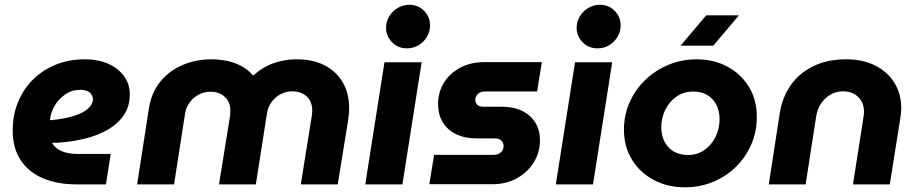

<svg xmlns="http://www.w3.org/2000/svg" viewBox="-20 -774 3854 806"><path d="M300.7 0Q223 0 162.7 -24.7Q102.3 -49.3 67.8 -100Q33.3 -150.7 33.3 -227Q33.3 -292.3 56.2 -346.8Q79 -401.3 119.8 -441.3Q160.7 -481.3 215.7 -503.2Q270.7 -525 335.3 -525Q394.3 -525 436.5 -505.3Q478.7 -485.7 501.8 -452.5Q525 -419.3 525 -378.7Q525 -329.3 501 -292.7Q477 -256 435.5 -231.3Q394 -206.7 339.7 -192.8Q285.3 -179 224.3 -175Q216.3 -174.3 210.3 -174.3Q204.3 -174.3 198.3 -174.7Q210 -152.7 237 -140.2Q264 -127.7 308.3 -127.7H444.7L424.7 0ZM189.7 -269.7Q192 -269.7 194.7 -269.7Q197.3 -269.7 201 -270.3Q251.7 -275.7 284.7 -285.7Q317.7 -295.7 336.3 -308Q355 -320.3 362.5 -333.2Q370 -346 370 -357.3Q370 -373.3 357.2 -385.2Q344.3 -397 317 -397Q281.7 -397 253.8 -377.7Q226 -358.3 209.3 -329.8Q192.7 -301.3 190.3 -273.3Q190 -272 189.8 -271.3Q189.7 -270.7 189.7 -269.7Z M555.7 0 605 -318.7Q615.7 -386 653.2 -431.7Q690.7 -477.3 746.7 -501.2Q802.7 -525 868 -525Q900.7 -525 932.5 -518.5Q964.3 -512 992.5 -497.2Q1020.7 -482.3 1042.3 -457.3H1044Q1069.3 -480.7 1098.5 -495.7Q1127.7 -510.7 1160.3 -517.8Q1193 -525 1226 -525Q1293.7 -525 1342.8 -499.7Q1392 -474.3 1418.8 -428.2Q1445.7 -382 1445.7 -318.3Q1445.7 -304 1443.8 -288.8Q1442 -273.7 1440 -260.3L1397.7 0H1242.7L1287.7 -280.3Q1289 -287 1289.8 -294.8Q1290.7 -302.7 1290.7 -309.7Q1290.7 -348 1267.3 -369.3Q1244 -390.7 1206.3 -390.7Q1180.7 -390.7 1158.2 -378.8Q1135.7 -367 1120.7 -346.8Q1105.7 -326.7 1101.3 -301.7L1054 0H899.3L943.7 -274.7Q945.7 -283.7 946.3 -293.3Q947 -303 947 -310.3Q947 -334.3 936.3 -351.8Q925.7 -369.3 907.2 -379.2Q888.7 -389 863.3 -389Q837 -389 814.3 -377Q791.7 -365 776.5 -344.3Q761.3 -323.7 757 -298.3L710.7 0Z M1513.3 0 1594 -512.7H1750L1669.3 0ZM1688.3 -571Q1651 -571 1625.8 -596.7Q1600.7 -622.3 1600.7 -657.3Q1600.7 -684 1614.2 -705.8Q1627.7 -727.7 1650 -740.8Q1672.3 -754 1698.3 -754Q1735.3 -754 1760.3 -728.7Q1785.3 -703.3 1785.3 -666.7Q1785.3 -641 1772.2 -619.2Q1759 -597.3 1737.2 -584.2Q1715.3 -571 1688.3 -571Z M1782.3 -0.7 1802.3 -124H2052Q2065 -124 2074.2 -128.7Q2083.3 -133.3 2088.7 -141.8Q2094 -150.3 2094 -160.3Q2094 -175 2084.7 -184Q2075.3 -193 2058.3 -193H1979Q1932.7 -193 1896.5 -209.8Q1860.3 -226.7 1839.7 -259.2Q1819 -291.7 1819 -338.3Q1819 -385 1842.5 -424.8Q1866 -464.7 1910.3 -489Q1954.7 -513.3 2016 -513.3H2254.7L2234.7 -390H2015Q2003 -390 1994.2 -385.3Q1985.3 -380.7 1980.7 -373.5Q1976 -366.3 1975.3 -356.7Q1975.3 -342.3 1983.7 -334.2Q1992 -326 2008 -326H2086.3Q2137 -326 2172.7 -308.2Q2208.3 -290.3 2227.5 -258.8Q2246.7 -227.3 2246.7 -184.7Q2246.7 -134.3 2220.8 -92.5Q2195 -50.7 2150 -25.7Q2105 -0.7 2047 -0.7Z M2313.3 0 2394 -512.7H2550L2469.3 0ZM2488.3 -571Q2451 -571 2425.8 -596.7Q2400.7 -622.3 2400.7 -657.3Q2400.7 -684 2414.2 -705.8Q2427.7 -727.7 2450 -740.8Q2472.3 -754 2498.3 -754Q2535.3 -754 2560.3 -728.7Q2585.3 -703.3 2585.3 -666.7Q2585.3 -641 2572.2 -619.2Q2559 -597.3 2537.2 -584.2Q2515.3 -571 2488.3 -571Z M2855.3 12.3Q2783 12.3 2725 -18.2Q2667 -48.7 2633.2 -103.3Q2599.3 -158 2599.3 -229.7Q2599.3 -292.7 2623.8 -346.3Q2648.3 -400 2690.7 -440.2Q2733 -480.3 2788 -502.7Q2843 -525 2904.3 -525Q2976 -525 3033.2 -494.5Q3090.3 -464 3123.8 -409.5Q3157.3 -355 3157 -282.3Q3157 -220.3 3133.3 -166.5Q3109.7 -112.7 3068.2 -72.5Q3026.7 -32.3 2972.2 -10Q2917.7 12.3 2855.3 12.3ZM2867 -123.3Q2908 -123.3 2938 -144.8Q2968 -166.3 2984.3 -200.5Q3000.7 -234.7 3000.7 -273.7Q3000.7 -308 2987.3 -334.2Q2974 -360.3 2949.2 -375Q2924.3 -389.7 2890.3 -389.7Q2850 -389.7 2819.8 -368.5Q2789.7 -347.3 2772.8 -313.2Q2756 -279 2756 -239.7Q2756 -206.7 2769.3 -180Q2782.7 -153.3 2807.8 -138.3Q2833 -123.3 2867 -123.3ZM2837 -582.3 2944.7 -709.7H3082L2974.3 -582.3Z M3207.3 0 3253.7 -300.7Q3264.3 -366.3 3299.8 -416.8Q3335.3 -467.3 3394.3 -496.2Q3453.3 -525 3532.7 -525Q3602.7 -525 3654.7 -498.5Q3706.7 -472 3735 -425.7Q3763.3 -379.3 3763.3 -320.7Q3763.3 -311 3762.3 -299.3Q3761.3 -287.7 3759.3 -276.7L3715.3 0H3560.7L3605 -283Q3606 -288.7 3606.5 -294.5Q3607 -300.3 3607 -304.7Q3607 -343 3582.8 -366.8Q3558.7 -390.7 3518.3 -390.7Q3490.3 -390.7 3466.7 -377Q3443 -363.3 3427.3 -340.3Q3411.7 -317.3 3406.7 -288.3L3362 0Z"/></svg>

Font: MuseoModerno Thin
Style: Italic
Weight: 100
Italic angle: -9°
Designer: Pablo Cosgaya, Héctor Gatti, Marcela Romero, and the Authors of The MuseoModerno Project.
Foundry: Omnibus-Type Team
Version: Version 1.003